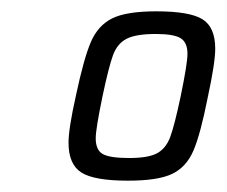

<svg xmlns="http://www.w3.org/2000/svg" viewBox="-20 -716 400 339"><path d="M101 -464Q101 -489 114 -547Q128 -613 140.5 -642Q153 -671 178 -683.5Q203 -696 256 -696Q315 -696 337.5 -682Q360 -668 360 -630Q360 -605 347 -545Q334 -479 321.5 -450Q309 -421 284 -409Q259 -397 206 -397Q146 -397 123.5 -411.5Q101 -426 101 -464ZM299 -546Q311 -604 311 -621Q311 -641 299 -648.5Q287 -656 255 -656Q220 -656 203.5 -647.5Q187 -639 179.5 -618.5Q172 -598 161 -546Q149 -488 149 -472Q149 -451 161.5 -444Q174 -437 208 -437Q242 -437 257.5 -445.5Q273 -454 280.5 -474Q288 -494 299 -546Z"/></svg>

Font: Saira Semi Condensed Light
Style: Italic
Weight: 300
Width: 4
Italic angle: -12°
Designer: Hector Gatti with collaboration of the Omnibus-Type team
Foundry: Omnibus-Type
Version: Version 1.001; ttfautohint (v1.8)